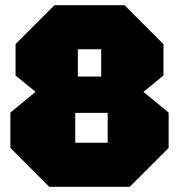

<svg xmlns="http://www.w3.org/2000/svg" viewBox="-20 -720 690 740"><path d="M280 -425H370V-530H280ZM270 -170H395V-285H270ZM170 0 20 -150V-286L117 -366L40 -429V-550L190 -700H460L610 -550V-429L533 -366L630 -286V-150L480 0Z"/></svg>

Font: Tektur Black
Style: Regular
Weight: 900
Designer: Adam Jagosz
Foundry: Adam Jagosz
Version: Version 1.005;gftools[0.9.30]